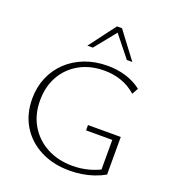

<svg xmlns="http://www.w3.org/2000/svg" viewBox="-160 -1028 1040 1156"><g transform="rotate(20 360.0 -450.0)"><path d="M417 7Q312 7 231 -34.5Q150 -76 104.5 -150.5Q59 -225 59 -325Q59 -398 85.5 -460.5Q112 -523 160 -568.5Q208 -614 274 -639.5Q340 -665 420 -665Q483 -665 538 -648Q593 -631 637 -597L615 -557Q571 -596 519.5 -613.5Q468 -631 412 -631Q320 -631 251 -592Q182 -553 144.5 -485.5Q107 -418 107 -330Q107 -240 147.5 -171.5Q188 -103 259.5 -64.5Q331 -26 424 -26Q476 -26 526 -39Q576 -52 619 -77L597 -48V-255H429V-289H639V-48Q607 -30 570.5 -17.5Q534 -5 495.5 1Q457 7 417 7ZM515 -737 399 -882 390 -907H422L550 -737ZM262 -737 390 -907H422L414 -882L297 -737Z"/></g></svg>

Font: Ysabeau ExtraLight
Style: Regular
Weight: 250
Designer: Christian Thalmann (Catharsis Fonts)
Version: Version 2.002